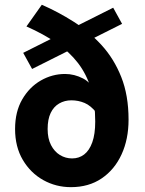

<svg xmlns="http://www.w3.org/2000/svg" viewBox="-20 -760 597 792"><path d="M272.6 12Q210.8 12 158.4 -17.2Q106.1 -46.4 74.1 -100.4Q42.2 -154.3 42.2 -227.8Q42.2 -299.4 71.8 -350.2Q101.5 -401.1 148.5 -428Q195.5 -454.9 248.5 -454.9Q286.7 -454.9 322.6 -436.3Q358.5 -417.7 376.3 -372.4L378 -294.8Q354.8 -324.3 329 -335.3Q303.1 -346.2 274.6 -346.2Q246.5 -346.2 224 -333.1Q201.5 -320.1 189 -294Q176.5 -268 176.5 -227.8Q176.5 -188.6 190.4 -161.6Q204.4 -134.5 227.3 -120.5Q250.3 -106.5 277.5 -106.5Q305.9 -106.5 327.2 -122.8Q348.6 -139.2 360.7 -173Q372.8 -206.8 372.8 -258.3Q372.8 -335.1 355.1 -394.3Q337.3 -453.6 301.8 -499.9Q266.2 -546.1 213.3 -582.8Q160.3 -619.4 89.1 -650.9L152.5 -740.4Q220.1 -710.9 283.9 -670.4Q347.7 -629.9 399 -573.9Q450.2 -517.9 480.2 -442.3Q510.3 -366.7 510.3 -266.4Q510.3 -185.7 481.4 -123Q452.6 -60.3 399.5 -24.2Q346.3 12 272.6 12ZM112.4 -475.5 75.7 -542 446.9 -728.2 483.6 -661.6Z"/></svg>

Font: Mada
Style: Regular
Weight: 400
Designer: Khaled Hosny
Version: Version 1.5